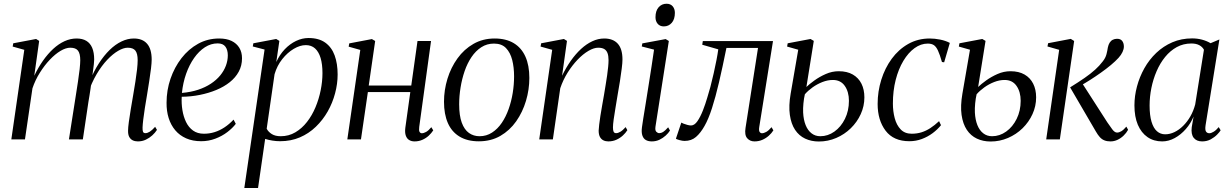

<svg xmlns="http://www.w3.org/2000/svg" viewBox="-20 -726 6402 1000"><path d="M184 -513 158.5 -331.5Q179 -374.5 204 -410Q229 -445.5 257.2 -471.5Q285.5 -497.5 316.2 -511.5Q347 -525.5 379 -525.5Q409.5 -525.5 429.8 -513.2Q450 -501 460.2 -476.8Q470.5 -452.5 470.5 -416Q470.5 -407.5 468.8 -391.5Q467 -375.5 464 -353.8Q461 -332 457.5 -306.5L448 -304Q468.5 -355 495 -396Q521.5 -437 551.2 -466Q581 -495 613 -510.2Q645 -525.5 677 -525.5Q722.5 -525.5 746.2 -498Q770 -470.5 770 -415.5Q770 -399 766.5 -369.2Q763 -339.5 757.2 -303.2Q751.5 -267 745.5 -230Q739.5 -196.5 734.5 -163.5Q729.5 -130.5 726.2 -104Q723 -77.5 722.5 -62Q722 -47 724.8 -39.8Q727.5 -32.5 737.5 -32.5Q748 -32.5 760.2 -40.2Q772.5 -48 788 -65.5L797.5 -49.5Q788 -34.5 773.2 -21Q758.5 -7.5 739.5 1.5Q720.5 10.5 698 10.5Q683 10.5 671.2 4.8Q659.5 -1 653 -13.2Q646.5 -25.5 647 -46Q647 -61 651 -90.8Q655 -120.5 661.2 -157.8Q667.5 -195 674 -233Q680 -267.5 685.2 -301.2Q690.5 -335 693.8 -364.2Q697 -393.5 697 -412.5Q697 -447 685.2 -462.2Q673.5 -477.5 645 -477.5Q623.5 -477.5 595.8 -461.5Q568 -445.5 538.8 -414.8Q509.5 -384 483.2 -339.5Q457 -295 438 -239L456 -297Q454 -282 451.5 -264Q449 -246 446 -228Q443 -210 440.5 -195L411.5 0H339L375.5 -232.5Q381 -267 386.2 -301.8Q391.5 -336.5 394.8 -365.8Q398 -395 398 -412.5Q398 -447 386.2 -462.2Q374.5 -477.5 346 -477.5Q323 -477.5 295.2 -461Q267.5 -444.5 239.5 -415Q211.5 -385.5 187.5 -347.2Q163.5 -309 149 -266L110 0H39L106.5 -466.5L46 -483.5L49 -500.5L168 -523Z M1208 -81Q1191.5 -59 1164 -38Q1136.5 -17 1101.5 -3.8Q1066.5 9.5 1028 9.5Q983.5 9.5 949.5 -5.5Q915.5 -20.5 892.8 -47.5Q870 -74.5 858.5 -111Q847 -147.5 847.5 -191Q847.5 -256 868 -315.8Q888.5 -375.5 925.2 -423Q962 -470.5 1011.8 -498Q1061.5 -525.5 1121.5 -525.5Q1160 -525.5 1186.2 -512.8Q1212.5 -500 1226.5 -477Q1240.5 -454 1240.5 -422.5Q1240.5 -384 1223.5 -352.8Q1206.5 -321.5 1176.5 -297.8Q1146.5 -274 1106.8 -257.5Q1067 -241 1021.2 -231.8Q975.5 -222.5 926.5 -222Q924.5 -187 930 -152.8Q935.5 -118.5 949 -90.5Q962.5 -62.5 985.5 -46Q1008.5 -29.5 1042 -29.5Q1071 -29.5 1097.5 -37.8Q1124 -46 1149 -62.5Q1174 -79 1196.5 -103ZM1113.5 -500Q1078.5 -500 1047.2 -479.8Q1016 -459.5 991 -424Q966 -388.5 949.5 -342Q933 -295.5 927.5 -242Q974 -246 1011.8 -258.5Q1049.5 -271 1078.5 -290.2Q1107.5 -309.5 1127 -333.2Q1146.5 -357 1156.5 -383.8Q1166.5 -410.5 1166.5 -438Q1166.5 -466 1154 -483Q1141.5 -500 1113.5 -500Z M1252.5 253 1358 -468 1296.5 -484 1299.5 -500.5 1418.5 -523 1435 -513 1419 -403Q1436.5 -441.5 1463.2 -469.5Q1490 -497.5 1522 -512.8Q1554 -528 1587 -528Q1640.5 -528 1674 -504Q1707.5 -480 1723 -437.2Q1738.5 -394.5 1738.5 -338Q1738.5 -289.5 1725.2 -239.8Q1712 -190 1686.8 -145.5Q1661.5 -101 1625 -65.8Q1588.5 -30.5 1541.8 -10.5Q1495 9.5 1439 9.5Q1418.5 9.5 1398.5 6.2Q1378.5 3 1361 -2.5L1324 253ZM1369 -55.5Q1378 -38.5 1396 -27.5Q1414 -16.5 1442 -16.5Q1484 -16.5 1518.2 -36.8Q1552.5 -57 1579 -91Q1605.5 -125 1623.2 -167.5Q1641 -210 1650.2 -256Q1659.5 -302 1659.5 -345Q1659.5 -391.5 1649.8 -424Q1640 -456.5 1620.8 -473.8Q1601.5 -491 1573 -491Q1542.5 -491 1509.8 -471.5Q1477 -452 1450 -418Q1423 -384 1410 -339.5Z M2163.5 -65Q2161 -46.5 2165.2 -39.2Q2169.5 -32 2177 -32Q2187 -32 2199.5 -39Q2212 -46 2226.5 -63.5L2236.5 -47Q2227 -32.5 2212.8 -19.2Q2198.5 -6 2179.8 2.2Q2161 10.5 2139 10.5Q2123 10.5 2111 3.2Q2099 -4 2093.5 -19.8Q2088 -35.5 2091 -60L2117 -246.5H1896L1860 0H1789L1856.5 -466L1796 -483L1799 -500L1917 -522.5L1934 -512.5L1900.5 -280.5H2122L2154.5 -512.5H2225Z M2556 -525.5Q2615.5 -525.5 2655.8 -501.2Q2696 -477 2716.5 -431.2Q2737 -385.5 2737 -320Q2737 -259.5 2719.5 -200.8Q2702 -142 2668.5 -94.2Q2635 -46.5 2586 -18.2Q2537 10 2474 10Q2414 10 2373.2 -14.8Q2332.5 -39.5 2312.5 -85.5Q2292.5 -131.5 2292.5 -196Q2292.5 -257 2310.5 -315.8Q2328.5 -374.5 2362.8 -422Q2397 -469.5 2446 -497.5Q2495 -525.5 2556 -525.5ZM2553 -499Q2516 -499 2486.8 -480Q2457.5 -461 2435.8 -428.8Q2414 -396.5 2400 -355.8Q2386 -315 2378.8 -270.5Q2371.5 -226 2371.5 -183Q2371.5 -124 2385 -87.2Q2398.5 -50.5 2422.5 -33.5Q2446.5 -16.5 2477.5 -16.5Q2513.5 -16.5 2542.8 -35.5Q2572 -54.5 2593.5 -86.2Q2615 -118 2629.2 -158.2Q2643.5 -198.5 2650.5 -242.2Q2657.5 -286 2657.5 -328Q2657.5 -375 2647.8 -413.5Q2638 -452 2615.5 -475.5Q2593 -499 2553 -499Z M2907.5 -331.5Q2928 -374 2953 -409.5Q2978 -445 3006.2 -471Q3034.5 -497 3065 -511.2Q3095.5 -525.5 3127 -525.5Q3173 -525.5 3197.5 -498.5Q3222 -471.5 3222 -416Q3222 -399 3218.2 -369Q3214.5 -339 3208.8 -302.8Q3203 -266.5 3196.5 -230Q3191 -196.5 3185.5 -163.5Q3180 -130.5 3176.2 -104Q3172.5 -77.5 3172.5 -62Q3172.5 -47 3176 -39.8Q3179.5 -32.5 3189 -32.5Q3199 -32.5 3211.2 -39.8Q3223.5 -47 3238.5 -64L3247.5 -48Q3238.5 -33.5 3223.8 -20Q3209 -6.5 3190 2Q3171 10.5 3148 10.5Q3134 10.5 3122.5 4.8Q3111 -1 3104.5 -13.2Q3098 -25.5 3098 -46Q3098.5 -57.5 3100.8 -77.2Q3103 -97 3107 -122.2Q3111 -147.5 3116 -175.8Q3121 -204 3126 -232.5Q3130 -258.5 3134.5 -284.2Q3139 -310 3142.2 -333.8Q3145.5 -357.5 3147.5 -377.8Q3149.5 -398 3149.5 -412.5Q3149.5 -435.5 3144 -449.8Q3138.5 -464 3126.8 -470.8Q3115 -477.5 3095.5 -477.5Q3073 -477.5 3044.8 -461Q3016.5 -444.5 2988.2 -415Q2960 -385.5 2936.2 -347.5Q2912.5 -309.5 2898 -266.5L2859.5 0H2788.5L2856 -466.5L2795.5 -483.5L2798.5 -500.5L2917 -523L2933 -513Z M3374.5 10.5Q3357 10.5 3344.2 3.5Q3331.5 -3.5 3325.8 -19.8Q3320 -36 3323.5 -63Q3325 -75.5 3330.2 -108Q3335.5 -140.5 3342.8 -185.5Q3350 -230.5 3358 -281Q3366 -331.5 3373.5 -380Q3381 -428.5 3386.5 -467.5L3322.5 -484L3325.5 -500L3447 -522.5L3463.5 -512.5L3394 -67Q3391 -47 3398.2 -39.8Q3405.5 -32.5 3413.5 -32.5Q3423.5 -32.5 3433.5 -38.5Q3443.5 -44.5 3460 -63L3469.5 -46Q3461 -32.5 3447 -19.8Q3433 -7 3414.8 1.8Q3396.5 10.5 3374.5 10.5ZM3437.5 -588.5Q3417 -588.5 3405.5 -602Q3394 -615.5 3394 -636Q3394 -669.5 3410.2 -688Q3426.5 -706.5 3451.5 -706.5Q3472.5 -706.5 3483.8 -693Q3495 -679.5 3495 -659Q3495 -626 3478.8 -607.2Q3462.5 -588.5 3437.5 -588.5Z M3934.5 -65Q3931.5 -46.5 3936.2 -39.2Q3941 -32 3948.5 -32Q3958.5 -32 3971 -39Q3983.5 -46 3998.5 -63.5L4008 -47Q3999 -32.5 3984.2 -19.2Q3969.5 -6 3950.8 2.2Q3932 10.5 3909.5 10.5Q3886 10.5 3871.5 -6.2Q3857 -23 3863 -60L3928 -476.5H3763.5Q3743 -375 3724.8 -297Q3706.5 -219 3688.2 -162.5Q3670 -106 3649.5 -70Q3629 -33.5 3605 -12.8Q3581 8 3545.5 8Q3534.5 8 3518.2 3.5Q3502 -1 3500.5 -4L3528.5 -87.5Q3531 -85.5 3540 -82Q3549 -78.5 3560 -75.5Q3571 -72.5 3579 -72.5Q3597 -72.5 3612.5 -95Q3628 -117.5 3641 -150.8Q3654 -184 3663.8 -217.8Q3673.5 -251.5 3680 -273.5Q3689.5 -309.5 3697.5 -345.8Q3705.5 -382 3711.8 -414Q3718 -446 3721 -469L3637.5 -493L3640.5 -512H4006Z M4245 11Q4205.5 11 4173.5 -4Q4141.5 -19 4121 -49.8Q4100.5 -80.5 4093.8 -127.5Q4087 -174.5 4098 -238L4137.5 -467L4079.5 -483.5L4082.5 -500.5L4201.5 -523L4218.5 -513L4180 -273Q4195.5 -288 4221.8 -307Q4248 -326 4280.8 -340.5Q4313.5 -355 4348.5 -355Q4392 -355 4421.8 -337.8Q4451.5 -320.5 4466.8 -290Q4482 -259.5 4482 -219Q4482 -173 4463 -131.5Q4444 -90 4411.2 -58Q4378.5 -26 4335.5 -7.5Q4292.5 11 4245 11ZM4252.5 -16.5Q4292 -16.5 4326 -40.8Q4360 -65 4380.8 -107Q4401.5 -149 4401.5 -201Q4401.5 -247.5 4380 -278.5Q4358.5 -309.5 4318 -309.5Q4291 -309.5 4263.5 -298.8Q4236 -288 4212.2 -271Q4188.5 -254 4172 -235Q4167 -213.5 4164.5 -187.5Q4162 -161.5 4163 -140Q4165 -102 4176 -74.5Q4187 -47 4206.5 -31.8Q4226 -16.5 4252.5 -16.5Z M4716.5 9.5Q4634 9.5 4592.5 -45.2Q4551 -100 4551 -184.5Q4551 -249.5 4570 -310.5Q4589 -371.5 4624.5 -420Q4660 -468.5 4710.2 -497Q4760.5 -525.5 4822.5 -525.5Q4848 -525.5 4876.8 -519.8Q4905.5 -514 4927 -502.5L4897.5 -401.5L4886 -403Q4875 -442 4865.2 -462.8Q4855.5 -483.5 4843.5 -491.2Q4831.5 -499 4812 -499Q4776 -499 4743.2 -475.2Q4710.5 -451.5 4685 -409Q4659.5 -366.5 4645 -309.8Q4630.5 -253 4630.5 -186.5Q4630.5 -146.5 4640 -110.5Q4649.5 -74.5 4671 -52Q4692.5 -29.5 4728.5 -29.5Q4756 -29.5 4779.8 -37Q4803.5 -44.5 4825.8 -59Q4848 -73.5 4871 -95L4881 -74Q4863 -51.5 4837.5 -32.5Q4812 -13.5 4781.2 -2Q4750.5 9.5 4716.5 9.5Z M5139.5 11Q5100 11 5068 -4Q5036 -19 5015.5 -49.8Q4995 -80.5 4988.2 -127.5Q4981.5 -174.5 4992.5 -238L5032 -467L4974 -483.5L4977 -500.5L5096 -523L5113 -513L5074.5 -273Q5090 -288 5116.2 -307Q5142.5 -326 5175.2 -340.5Q5208 -355 5243 -355Q5286.5 -355 5316.2 -337.8Q5346 -320.5 5361.2 -290Q5376.5 -259.5 5376.5 -219Q5376.5 -173 5357.5 -131.5Q5338.5 -90 5305.8 -58Q5273 -26 5230 -7.5Q5187 11 5139.5 11ZM5147 -16.5Q5186.5 -16.5 5220.5 -40.8Q5254.5 -65 5275.2 -107Q5296 -149 5296 -201Q5296 -247.5 5274.5 -278.5Q5253 -309.5 5212.5 -309.5Q5185.5 -309.5 5158 -298.8Q5130.5 -288 5106.8 -271Q5083 -254 5066.5 -235Q5061.5 -213.5 5059 -187.5Q5056.5 -161.5 5057.5 -140Q5059.5 -102 5070.5 -74.5Q5081.5 -47 5101 -31.8Q5120.5 -16.5 5147 -16.5Z M5429 0 5496.5 -466.5 5435.5 -484 5439 -501 5557 -523.5 5574.5 -512.5 5500 0ZM5763.5 10.5Q5746 10.5 5732.5 5.2Q5719 0 5708.5 -11.5Q5698 -23 5688 -40.5L5553.5 -271Q5597 -298 5628.8 -320Q5660.5 -342 5683.5 -362.8Q5706.5 -383.5 5723 -405.5Q5738 -424 5743 -444Q5748 -464 5750 -478.5Q5753 -493.5 5759.5 -503.8Q5766 -514 5776 -519Q5786 -524 5798 -524Q5816.5 -524 5825 -512.5Q5833.5 -501 5833.5 -483.5Q5833.5 -470.5 5826.5 -455.2Q5819.5 -440 5805.5 -424.5Q5790 -407.5 5765.8 -387.2Q5741.5 -367 5713.2 -347Q5685 -327 5657.5 -309.5Q5630 -292 5608 -280L5612.5 -298.5L5747.5 -88.5Q5760 -70 5772.8 -52.8Q5785.5 -35.5 5798 -35.5Q5808.5 -35.5 5820.2 -42.5Q5832 -49.5 5846.5 -66.5L5855.5 -50Q5846.5 -33.5 5832.2 -19.8Q5818 -6 5800.5 2.2Q5783 10.5 5763.5 10.5Z M6259 -73.5Q6255.5 -50 6261.2 -41Q6267 -32 6279 -32Q6288 -32 6301.2 -40Q6314.5 -48 6327.5 -64L6337.5 -47.5Q6332.5 -38.5 6319 -24.8Q6305.5 -11 6285.8 -0.2Q6266 10.5 6241 10.5Q6212 10.5 6197.2 -8.2Q6182.5 -27 6187 -63.5L6196.5 -119Q6182 -83.5 6156.2 -54Q6130.5 -24.5 6098.5 -7Q6066.5 10.5 6033 10.5Q5989 10.5 5956.5 -12Q5924 -34.5 5906.2 -76.2Q5888.5 -118 5888.5 -177Q5888.5 -226 5901.8 -275.8Q5915 -325.5 5940.2 -370.5Q5965.5 -415.5 6002.2 -450.5Q6039 -485.5 6086 -505.8Q6133 -526 6189 -526Q6216 -526 6240.5 -519.5Q6265 -513 6285 -501L6331 -520.5ZM6250.5 -467Q6242.5 -482 6226 -490.8Q6209.5 -499.5 6185 -499.5Q6143.5 -499.5 6109.2 -480.8Q6075 -462 6048.5 -429.5Q6022 -397 6004 -355.2Q5986 -313.5 5976.8 -267.8Q5967.5 -222 5967.5 -176.5Q5967.5 -125.5 5977.5 -92Q5987.5 -58.5 6005.8 -42.5Q6024 -26.5 6048.5 -26.5Q6073 -26.5 6097 -38Q6121 -49.5 6142.2 -70.5Q6163.5 -91.5 6179.8 -119.8Q6196 -148 6205 -182Z"/></svg>

Font: Merriweather 120pt Light
Style: Italic
Weight: 300
Italic angle: -7.8°
Version: Version 2.101